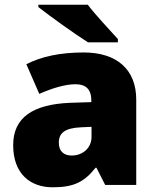

<svg xmlns="http://www.w3.org/2000/svg" viewBox="-20 -786 663 816"><path d="M353 -766H143V-756C191 -718 300 -640 354 -606H481V-620C448 -657 387 -721 353 -766ZM336 -563C236 -563 156 -546 92 -513L147 -387C201 -411 257 -428 301 -428C342 -428 368 -409 368 -360V-352L276 -349C120 -342 36 -287 36 -169C36 -48 108 10 204 10C296 10 339 -14 386 -73H390L427 0H559V-363C559 -491 476 -563 336 -563ZM325 -245 369 -247V-204C369 -157 331 -125 285 -125C252 -125 230 -142 230 -180C230 -220 255 -242 325 -245Z"/></svg>

Font: Noto Sans Sinhala UI Black
Style: Regular
Weight: 900
Designer: Jelle Bosma - Monotype Design Team
Foundry: Monotype Imaging Inc.
Version: Version 2.006